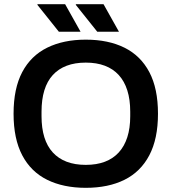

<svg xmlns="http://www.w3.org/2000/svg" viewBox="-20 -888 822 920"><path d="M391 12Q284 12 206 -26.5Q128 -65 86.5 -144Q45 -223 45 -343Q45 -464 86.5 -542.5Q128 -621 206 -659.5Q284 -698 391 -698Q499 -698 576.5 -659.5Q654 -621 695.5 -542.5Q737 -464 737 -343Q737 -223 695.5 -144Q654 -65 576.5 -26.5Q499 12 391 12ZM391 -98Q443 -98 482.5 -113Q522 -128 549 -157.5Q576 -187 590 -230.5Q604 -274 604 -331V-353Q604 -411 590 -455Q576 -499 549 -528.5Q522 -558 482.5 -573Q443 -588 391 -588Q339 -588 299.5 -573Q260 -558 233 -528.5Q206 -499 192.5 -455Q179 -411 179 -353V-331Q179 -274 192.5 -230.5Q206 -187 233 -157.5Q260 -128 299.5 -113Q339 -98 391 -98ZM446 -736 343 -865 344 -868H476L550 -736ZM262 -736 159 -865 160 -868H292L366 -736Z"/></svg>

Font: Archivo SemiBold SemiBold
Style: Regular
Weight: 600
Version: Version 2.001